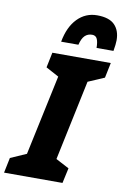

<svg xmlns="http://www.w3.org/2000/svg" viewBox="-140 -1025 703 1084"><g transform="rotate(10 211.0 -483.0)"><path d="M-19 -87 72 -127 170 -587 96 -627 114 -714H449L431 -627L338 -587L241 -127L317 -87L298 0H-37ZM327 -966Q396 -966 427.5 -934Q459 -902 459 -846Q459 -824 452 -784H355Q355 -817 347 -835Q339 -853 318 -853Q293 -853 276.5 -837Q260 -821 251 -784H152Q168 -871 214.5 -918.5Q261 -966 327 -966Z"/></g></svg>

Font: Noto Sans UI CondBlack
Style: Italic
Weight: 900
Width: 3
Italic angle: -12°
Designer: Monotype Design Team
Foundry: Monotype Imaging Inc.
Version: Version 1.001